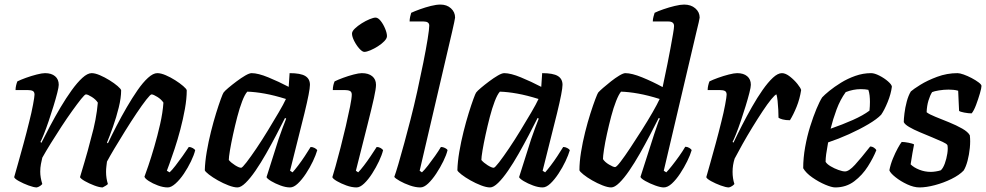

<svg xmlns="http://www.w3.org/2000/svg" viewBox="-20 -820 4315 840"><path d="M141 0Q128 0 105 -8.5Q82 -17 63 -27.5Q44 -38 42 -45Q48 -66 59 -105Q70 -144 83 -191.5Q96 -239 108 -288Q118 -327 124.5 -362Q131 -397 131 -406Q131 -418 123.5 -422Q116 -426 101 -426H48Q48 -436 50.5 -446.5Q53 -457 56 -464Q70 -471 93.5 -479.5Q117 -488 140.5 -494Q164 -500 177 -500Q205 -500 221 -486.5Q237 -473 237 -449Q237 -439 230.5 -413.5Q224 -388 214 -355.5Q204 -323 193 -290.5Q182 -258 172 -233Q162 -208 157 -199L161 -195Q178 -229 199.5 -269.5Q221 -310 245 -350.5Q269 -391 293.5 -425Q318 -459 340.5 -479.5Q363 -500 381 -500Q396 -500 417 -491Q438 -482 459 -469Q480 -456 494.5 -443.5Q509 -431 510 -425Q510 -392 499.5 -349.5Q489 -307 474.5 -266Q460 -225 448 -196L452 -193Q468 -227 489.5 -268.5Q511 -310 534.5 -350.5Q558 -391 581.5 -425Q605 -459 627.5 -479.5Q650 -500 668 -500Q684 -500 705 -491Q726 -482 746.5 -469Q767 -456 781.5 -443.5Q796 -431 797 -425Q797 -388 789 -343.5Q781 -299 769 -253.5Q757 -208 744 -169Q731 -130 721.5 -104Q712 -78 710 -73L722 -66Q732 -75 747.5 -95Q763 -115 779 -137.5Q795 -160 806 -177Q815 -177 823.5 -172Q832 -167 834 -163Q829 -142 815.5 -114Q802 -86 784.5 -60Q767 -34 748 -17Q729 0 714 0Q694 0 671 -8.5Q648 -17 631 -28Q614 -39 612 -47Q617 -60 629 -95Q641 -130 655 -178Q669 -226 680.5 -276.5Q692 -327 695 -371Q686 -385 668.5 -396Q651 -407 643 -407Q638 -407 620 -384Q602 -361 577.5 -324.5Q553 -288 527.5 -247Q502 -206 480.5 -170Q459 -134 448 -113Q447 -104 445.5 -92.5Q444 -81 444 -68Q444 -40 452 -15Q450 -12 442.5 -7.5Q435 -3 429 0Q415 0 392.5 -8.5Q370 -17 351.5 -27.5Q333 -38 330 -45Q336 -66 349.5 -110.5Q363 -155 379 -218Q390 -256 397.5 -295.5Q405 -335 408 -371Q399 -385 381.5 -396Q364 -407 356 -407Q351 -407 335 -387Q319 -367 296 -335Q273 -303 248.5 -265.5Q224 -228 202 -192.5Q180 -157 165 -130Q162 -118 159 -102Q156 -86 156 -69Q156 -44 165 -15Q162 -11 155.5 -6.5Q149 -2 141 0Z M1019 0Q1003 0 979.5 -9Q956 -18 933 -31Q910 -44 894 -56.5Q878 -69 876 -75Q877 -112 884.5 -156Q892 -200 903 -244Q914 -288 925.5 -325Q937 -362 946 -386.5Q955 -411 958 -415Q963 -422 979 -435.5Q995 -449 1015 -464Q1035 -479 1053 -489.5Q1071 -500 1081 -500Q1109 -500 1154 -481.5Q1199 -463 1243 -440L1247 -500Q1295 -500 1315.5 -487.5Q1336 -475 1336 -449Q1336 -423 1312 -324.5Q1288 -226 1249 -73L1260 -66Q1270 -77 1284.5 -96Q1299 -115 1313.5 -137Q1328 -159 1339 -177Q1348 -177 1356.5 -172.5Q1365 -168 1368 -163Q1362 -142 1349 -114.5Q1336 -87 1318.5 -60.5Q1301 -34 1283 -17Q1265 0 1249 0Q1230 0 1207 -8.5Q1184 -17 1166.5 -27.5Q1149 -38 1146 -45L1199 -212Q1209 -240 1216.5 -261Q1224 -282 1232 -301L1227 -304Q1210 -270 1188.5 -229Q1167 -188 1144 -147.5Q1121 -107 1098 -73.5Q1075 -40 1054.5 -20Q1034 0 1019 0ZM1035 -86Q1040 -86 1058.5 -110Q1077 -134 1102 -171Q1127 -208 1152.5 -250Q1178 -292 1199.5 -328.5Q1221 -365 1231 -387Q1180 -403 1138 -410.5Q1096 -418 1062 -419Q1051 -407 1039.5 -377Q1028 -347 1018 -308.5Q1008 -270 999.5 -231Q991 -192 986 -162Q981 -132 981 -120Q991 -108 1008.5 -97Q1026 -86 1035 -86Z M1540 0Q1519 0 1495.5 -8.5Q1472 -17 1454 -27.5Q1436 -38 1434 -45Q1438 -57 1448 -92.5Q1458 -128 1470 -174.5Q1482 -221 1493 -268.5Q1504 -316 1511.5 -353.5Q1519 -391 1519 -406Q1519 -418 1511 -422Q1503 -426 1489 -426H1436Q1436 -437 1438.5 -447.5Q1441 -458 1444 -464Q1458 -471 1481 -479.5Q1504 -488 1527 -494Q1550 -500 1563 -500Q1592 -500 1608.5 -486.5Q1625 -473 1625 -449Q1625 -432 1616 -391Q1607 -350 1587.5 -273Q1568 -196 1537 -73L1547 -66Q1557 -76 1572 -95.5Q1587 -115 1602 -137.5Q1617 -160 1628 -177Q1637 -177 1645 -172.5Q1653 -168 1656 -163Q1651 -142 1638 -114.5Q1625 -87 1608 -60.5Q1591 -34 1573 -17Q1555 0 1540 0ZM1574 -593Q1565 -593 1552 -607.5Q1539 -622 1529.5 -641Q1520 -660 1520 -673Q1520 -683 1532.5 -695Q1545 -707 1562.5 -718Q1580 -729 1597 -736Q1614 -743 1623 -743Q1634 -743 1645.5 -728.5Q1657 -714 1665 -694.5Q1673 -675 1673 -662Q1673 -652 1661.5 -640Q1650 -628 1633.5 -617.5Q1617 -607 1600.5 -600Q1584 -593 1574 -593Z M1819 0Q1798 0 1773.5 -8.5Q1749 -17 1729.5 -28Q1710 -39 1705 -46Q1711 -62 1723 -102.5Q1735 -143 1749 -195Q1763 -247 1776 -297Q1791 -355 1805.5 -420.5Q1820 -486 1832 -546Q1844 -606 1851 -649.5Q1858 -693 1858 -708Q1858 -726 1833 -726H1772Q1772 -736 1774.5 -747Q1777 -758 1779 -764Q1794 -771 1817.5 -779.5Q1841 -788 1865 -794Q1889 -800 1907 -800Q1935 -800 1953 -783.5Q1971 -767 1971 -743Q1971 -741 1967 -721.5Q1963 -702 1958 -681L1816 -73L1826 -66Q1837 -76 1852.5 -96Q1868 -116 1883.5 -138Q1899 -160 1909 -177Q1918 -177 1927 -172.5Q1936 -168 1938 -163Q1933 -142 1919.5 -114.5Q1906 -87 1888.5 -60.5Q1871 -34 1853 -17Q1835 0 1819 0Z M2124 0Q2108 0 2084.5 -9Q2061 -18 2038 -31Q2015 -44 1999 -56.5Q1983 -69 1981 -75Q1982 -112 1989.5 -156Q1997 -200 2008 -244Q2019 -288 2030.5 -325Q2042 -362 2051 -386.5Q2060 -411 2063 -415Q2068 -422 2084 -435.5Q2100 -449 2120 -464Q2140 -479 2158 -489.5Q2176 -500 2186 -500Q2214 -500 2259 -481.5Q2304 -463 2348 -440L2352 -500Q2400 -500 2420.5 -487.5Q2441 -475 2441 -449Q2441 -423 2417 -324.5Q2393 -226 2354 -73L2365 -66Q2375 -77 2389.5 -96Q2404 -115 2418.5 -137Q2433 -159 2444 -177Q2453 -177 2461.5 -172.5Q2470 -168 2473 -163Q2467 -142 2454 -114.5Q2441 -87 2423.5 -60.5Q2406 -34 2388 -17Q2370 0 2354 0Q2335 0 2312 -8.5Q2289 -17 2271.5 -27.5Q2254 -38 2251 -45L2304 -212Q2314 -240 2321.5 -261Q2329 -282 2337 -301L2332 -304Q2315 -270 2293.5 -229Q2272 -188 2249 -147.5Q2226 -107 2203 -73.5Q2180 -40 2159.5 -20Q2139 0 2124 0ZM2140 -86Q2145 -86 2163.5 -110Q2182 -134 2207 -171Q2232 -208 2257.5 -250Q2283 -292 2304.5 -328.5Q2326 -365 2336 -387Q2285 -403 2243 -410.5Q2201 -418 2167 -419Q2156 -407 2144.5 -377Q2133 -347 2123 -308.5Q2113 -270 2104.5 -231Q2096 -192 2091 -162Q2086 -132 2086 -120Q2096 -108 2113.5 -97Q2131 -86 2140 -86Z M2654 0Q2639 0 2616 -9Q2593 -18 2570.5 -31Q2548 -44 2532.5 -56.5Q2517 -69 2515 -75Q2515 -111 2522 -154.5Q2529 -198 2540 -242Q2551 -286 2563 -323.5Q2575 -361 2584.5 -386Q2594 -411 2597 -415Q2603 -422 2618.5 -435.5Q2634 -449 2653 -464Q2672 -479 2689.5 -489.5Q2707 -500 2716 -500Q2744 -500 2789.5 -481.5Q2835 -463 2879 -439Q2881 -450 2887 -477.5Q2893 -505 2900 -540Q2907 -575 2913.5 -610Q2920 -645 2924.5 -671.5Q2929 -698 2929 -706Q2929 -726 2904 -726H2836Q2836 -736 2839 -747Q2842 -758 2844 -764Q2858 -771 2882.5 -779.5Q2907 -788 2932 -794Q2957 -800 2973 -800Q3003 -800 3022 -783.5Q3041 -767 3041 -743Q3041 -740 3037 -722.5Q3033 -705 3027 -681L2884 -73L2895 -66Q2904 -75 2919.5 -94.5Q2935 -114 2951 -136.5Q2967 -159 2978 -178Q2987 -178 2995.5 -173Q3004 -168 3006 -163Q3000 -142 2986.5 -114.5Q2973 -87 2955.5 -60.5Q2938 -34 2919.5 -17Q2901 0 2884 0Q2870 0 2846.5 -8.5Q2823 -17 2803.5 -28Q2784 -39 2782 -46L2842 -233Q2850 -256 2856.5 -275.5Q2863 -295 2867 -301L2862 -304Q2845 -270 2823.5 -229Q2802 -188 2779 -147.5Q2756 -107 2733 -73.5Q2710 -40 2689.5 -20Q2669 0 2654 0ZM2671 -89Q2677 -89 2695 -112.5Q2713 -136 2737.5 -173Q2762 -210 2788 -251Q2814 -292 2835 -328.5Q2856 -365 2866 -387Q2815 -403 2773 -410.5Q2731 -418 2697 -419Q2687 -407 2675.5 -378Q2664 -349 2654 -311Q2644 -273 2635.5 -234.5Q2627 -196 2622.5 -166Q2618 -136 2618 -124Q2626 -111 2644.5 -100Q2663 -89 2671 -89Z M3169 0Q3156 0 3133 -8.5Q3110 -17 3091 -27.5Q3072 -38 3070 -45Q3076 -66 3087 -105Q3098 -144 3111 -191.5Q3124 -239 3136 -288Q3146 -327 3152.5 -362Q3159 -397 3159 -406Q3159 -418 3151.5 -422Q3144 -426 3129 -426H3076Q3076 -436 3078.5 -446.5Q3081 -457 3084 -464Q3098 -471 3121.5 -479.5Q3145 -488 3168.5 -494Q3192 -500 3205 -500Q3233 -500 3249 -486.5Q3265 -473 3265 -449Q3265 -439 3258.5 -413.5Q3252 -388 3242 -355.5Q3232 -323 3221 -290.5Q3210 -258 3200 -233Q3190 -208 3185 -199L3189 -196Q3205 -230 3226 -271Q3247 -312 3270 -352.5Q3293 -393 3316.5 -426.5Q3340 -460 3361.5 -480Q3383 -500 3401 -500Q3417 -500 3436 -485Q3455 -470 3469 -452.5Q3483 -435 3485 -426Q3479 -387 3465 -352.5Q3451 -318 3436 -294Q3417 -294 3404 -297.5Q3391 -301 3386 -305Q3386 -319 3385 -339.5Q3384 -360 3382 -378.5Q3380 -397 3377 -407Q3371 -406 3354.5 -386Q3338 -366 3316.5 -333.5Q3295 -301 3272 -263.5Q3249 -226 3228.5 -189.5Q3208 -153 3194 -126Q3185 -98 3185 -68Q3185 -54 3187 -40.5Q3189 -27 3193 -15Q3190 -11 3183.5 -6.5Q3177 -2 3169 0Z M3634 0Q3619 0 3590.5 -12Q3562 -24 3534 -43.5Q3506 -63 3494 -84Q3494 -129 3502.5 -176.5Q3511 -224 3524.5 -267Q3538 -310 3552 -343.5Q3566 -377 3577 -394Q3587 -405 3608.5 -422.5Q3630 -440 3659 -458Q3688 -476 3722 -488Q3756 -500 3791 -500Q3806 -500 3827.5 -489Q3849 -478 3865 -464Q3881 -450 3882 -441Q3878 -409 3863.5 -373.5Q3849 -338 3835 -318Q3817 -299 3779 -276.5Q3741 -254 3694.5 -233Q3648 -212 3603 -197Q3597 -164 3594.5 -145.5Q3592 -127 3592 -112Q3598 -102 3614 -92.5Q3630 -83 3648 -76.5Q3666 -70 3677 -70Q3694 -70 3720.5 -99Q3747 -128 3787 -179Q3796 -179 3804 -173.5Q3812 -168 3814 -163Q3801 -130 3777 -92Q3753 -54 3717.5 -27Q3682 0 3634 0ZM3614 -257Q3666 -275 3711 -295Q3756 -315 3784 -336Q3786 -356 3786 -374Q3786 -388 3784.5 -402Q3783 -416 3779 -427Q3765 -430 3746 -430Q3713 -430 3680 -417Q3656 -384 3640 -341Q3624 -298 3614 -257Z M4003 0Q3978 0 3949 -13.5Q3920 -27 3897.5 -45Q3875 -63 3871 -75Q3876 -101 3886.5 -126.5Q3897 -152 3908 -172Q3919 -192 3925 -199Q3937 -199 3955 -195.5Q3973 -192 3979 -188Q3976 -173 3972 -150.5Q3968 -128 3964 -101Q3978 -87 4002 -77.5Q4026 -68 4052 -68Q4062 -68 4074.5 -70Q4087 -72 4096 -75Q4106 -84 4113.5 -104.5Q4121 -125 4124.5 -148Q4128 -171 4125 -185Q4122 -191 4103.5 -199.5Q4085 -208 4058.5 -219Q4032 -230 4004.5 -241.5Q3977 -253 3957.5 -264.5Q3938 -276 3934 -286Q3934 -299 3937 -324Q3940 -349 3947 -375.5Q3954 -402 3965 -420Q3976 -430 4006.5 -449Q4037 -468 4080 -484Q4123 -500 4169 -500Q4179 -500 4196 -494Q4213 -488 4231 -478.5Q4249 -469 4261.5 -459.5Q4274 -450 4274 -444Q4274 -435 4267 -411Q4260 -387 4250.5 -361.5Q4241 -336 4231 -324Q4217 -324 4198.5 -327.5Q4180 -331 4176 -335Q4175 -355 4174 -377.5Q4173 -400 4172 -423Q4162 -426 4150.5 -427Q4139 -428 4130 -428Q4109 -428 4088 -424.5Q4067 -421 4058 -417Q4049 -403 4042 -380Q4035 -357 4034 -329Q4045 -320 4072.5 -309Q4100 -298 4132 -285Q4164 -272 4189.5 -257.5Q4215 -243 4223 -228Q4226 -203 4223 -173Q4220 -143 4213 -116.5Q4206 -90 4196 -74Q4177 -54 4142.5 -37Q4108 -20 4070 -10Q4032 0 4003 0Z"/></svg>

Font: Texturina SemiBold
Style: Italic
Weight: 600
Italic angle: -11°
Designer: Guillermo Torres Carreño
Foundry: Omnibus-Type
Version: Version 1.002; ttfautohint (v1.8.3)